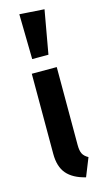

<svg xmlns="http://www.w3.org/2000/svg" viewBox="-128 -859 494 914"><g transform="rotate(-15 119.0 -402.0)"><path d="M177 -145Q177 -117 184.5 -102Q192 -87 212 -76L176 14Q114 -1 84 -36Q54 -71 54 -134V-529H177ZM70 -818 192 -810 154 -596H74Z"/></g></svg>

Font: Fira Sans Extra Condensed Medium
Style: Regular
Weight: 500
Width: 1
Designer: Carrois Corporate & Edenspiekermann AG
Foundry: Carrois Corporate GbR & Edenspiekermann AG
Version: Version 4.203